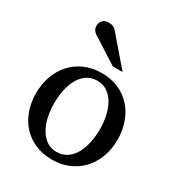

<svg xmlns="http://www.w3.org/2000/svg" viewBox="-177 -846 898 972"><g transform="rotate(30 272.0 -360.5)"><path d="M405.8 -241.2Q405.8 -282.2 397.7 -319.8Q389.6 -357.4 373 -386.2Q356.4 -415 331.5 -432.1Q306.6 -449.2 272.9 -449.2Q238.3 -449.2 212.9 -432.1Q187.5 -415 171.1 -386.2Q154.8 -357.4 147 -319.8Q139.2 -282.2 139.2 -241.2Q139.2 -200.7 147.2 -163.1Q155.3 -125.5 171.9 -96.7Q188.5 -67.9 213.4 -50.5Q238.3 -33.2 272 -33.2Q306.2 -33.2 331.5 -50.3Q356.9 -67.4 373.3 -96.2Q389.6 -125 397.7 -162.6Q405.8 -200.2 405.8 -241.2ZM509.8 -240.2Q509.8 -187 492.9 -140.9Q476.1 -94.7 445.1 -60.8Q414.1 -26.9 369.9 -7.3Q325.7 12.2 271 12.2Q216.3 12.2 172.4 -7.1Q128.4 -26.4 97.7 -60.1Q66.9 -93.8 50.5 -139.9Q34.2 -186 34.2 -240.2Q34.2 -293.5 50.8 -339.8Q67.4 -386.2 98.6 -420.7Q129.9 -455.1 174.1 -474.6Q218.3 -494.1 273.9 -494.1Q329.6 -494.1 373.5 -474.1Q417.5 -454.1 447.8 -419.7Q478 -385.3 493.9 -339.1Q509.8 -293 509.8 -240.2ZM303.2 -550.8 151.4 -647.9Q140.6 -654.8 134.5 -664.6Q128.4 -674.3 128.4 -688Q128.4 -695.8 130.9 -703.9Q133.3 -711.9 138.7 -718.3Q144 -724.6 152.8 -728.8Q161.6 -732.9 174.3 -732.9Q185.1 -732.9 192.4 -731.2Q199.7 -729.5 205.6 -726.1Q211.4 -722.7 216.3 -717.5Q221.2 -712.4 226.6 -706.1L360.4 -550.8Z"/></g></svg>

Font: BabelStone Ogham Lithic
Style: Regular
Weight: 400
Designer: Andrew West
Foundry: BabelStone
Version: Version 1.02 March 14, 2022